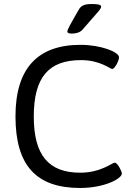

<svg xmlns="http://www.w3.org/2000/svg" viewBox="-20 -929 659 955"><path d="M435 -909C403 -909 384 -902 373 -883C327 -803 315 -782 315 -772C315 -765 322 -762 338 -762C359 -762 378 -768 389 -780C473 -876 483 -885 483 -896C483 -906 467 -909 435 -909ZM381 -706C167 -706 57 -589 57 -350C57 -106 160 6 379 6C496 6 586 -39 586 -66C586 -78 564 -120 551 -120C538 -120 482 -70 379 -70C222 -70 148 -157 148 -349C148 -546 223 -630 383 -630C479 -630 527 -586 538 -586C551 -586 572 -627 572 -644C572 -671 480 -706 381 -706Z"/></svg>

Font: Asap
Style: Regular
Weight: 400
Designer: Pablo Cosgaya
Foundry: Pablo Cosgaya
Version: Version 1.007;PS 001.007;hotconv 1.0.70;makeotf.lib2.5.58329